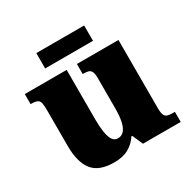

<svg xmlns="http://www.w3.org/2000/svg" viewBox="-157 -845 1004 1008"><g transform="rotate(-30 345.5 -341.0)"><path d="M257 10Q165 10 126 -39.5Q87 -89 87 -189V-402Q87 -431 84 -446.5Q81 -462 69.5 -468.5Q58 -475 32 -475H28V-536H282V-234Q282 -192 287 -159.5Q292 -127 303.5 -108.5Q315 -90 336 -90Q360 -90 374.5 -107.5Q389 -125 395.5 -157.5Q402 -190 402 -235V-417Q402 -444 395.5 -456.5Q389 -469 377 -472Q365 -475 348 -475H344V-536H596V-121Q596 -93 602.5 -80Q609 -67 622 -64Q635 -61 652 -61H664V0H435L407 -64H402Q380 -30 345 -10Q310 10 257 10ZM188 -599V-692H478V-599Z"/></g></svg>

Font: Noto Serif Armenian Black
Style: Regular
Weight: 900
Version: Version 2.007